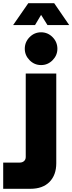

<svg xmlns="http://www.w3.org/2000/svg" viewBox="-114 -978 453 1201"><path d="M-94 203V39H9Q26 39 36.5 29.5Q47 20 47 4V-518H238V43Q238 117 195.5 160Q153 203 76 203ZM143 -571Q101 -571 71 -601.5Q41 -632 41 -673Q41 -715 71 -745.5Q101 -776 143 -776Q185 -776 215 -745.5Q245 -715 245 -673Q245 -632 215 -601.5Q185 -571 143 -571ZM-32 -821 63 -958H225L319 -821H183L143 -885L105 -821Z"/></svg>

Font: MuseoModerno Black
Style: Regular
Weight: 900
Designer: Pablo Cosgaya, Héctor Gatti, Marcela Romero, and the Authors of The MuseoModerno Project.
Foundry: Omnibus-Type Team
Version: Version 1.001